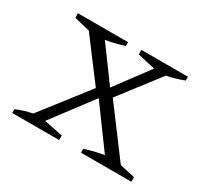

<svg xmlns="http://www.w3.org/2000/svg" viewBox="-113 -680 892 839"><g transform="rotate(30 333.0 -260.5)"><path d="M30 0V-19Q70 -36 111 -44L292 -277L140 -479L61 -498V-521H314V-502Q269 -487 221 -479L345 -310L470 -478L381 -498V-521H616V-502Q574 -485 530 -477L377 -278L555 -40L631 -23V0H377V-19Q423 -35 473 -43L325 -245L172 -42L267 -23V0Z"/></g></svg>

Font: Piazzolla SC Light
Style: Regular
Weight: 300
Designer: Juan Pablo del Peral
Foundry: Huerta Tipografica
Version: Version 1.330